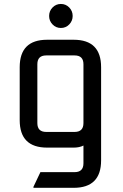

<svg xmlns="http://www.w3.org/2000/svg" viewBox="-20 -735 611 956"><path d="M214.8 0Q78.1 0 78.1 -136.7V-400.4Q78.1 -537.1 214.8 -537.1H346.7Q483.4 -537.1 483.4 -400.4V63.5Q483.4 200.2 346.7 200.2H146.5V195.3L181.2 122.1H351.6Q395.5 122.1 395.5 78.1V-10.3Q375.5 0 346.7 0ZM395.5 -415Q395.5 -459 351.6 -459H210Q166 -459 166 -415V-122.1Q166 -78.1 210 -78.1H351.6Q395.5 -78.1 395.5 -122.1ZM241.7 -697.8Q258.8 -715.3 283.2 -715.3Q307.6 -715.3 324.7 -697.8Q341.8 -680.2 341.8 -655.5Q341.8 -630.9 324.7 -613.3Q307.6 -595.7 283.2 -595.7Q258.8 -595.7 241.7 -613.3Q224.6 -630.9 224.6 -655.5Q224.6 -680.2 241.7 -697.8Z"/></svg>

Font: Nova Square
Style: Book
Weight: 400
Designer: Wojciech Kalinowski "wmk69" (wmk69@o2.pl)
Foundry: Wojciech Kalinowski "wmk69" (wmk69@o2.pl)
Version: Version 3.1.0; 2021-05-23